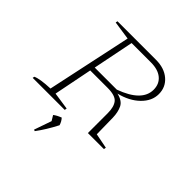

<svg xmlns="http://www.w3.org/2000/svg" viewBox="-186 -660 991 991"><g transform="rotate(45 309.0 -164.5)"><path d="M12 0 14 -10Q41 -23 116 -26L215 -490L113 -505L115 -516H396Q457 -516 494.5 -484Q532 -452 532 -401Q532 -351 490 -310Q448 -269 379 -252Q422 -242 435.5 -214.5Q449 -187 450 -147L452 -28L534 -12L532 0H415V-145Q415 -191 396.5 -214Q378 -237 322 -237H195L153 -26L248 -12L246 0ZM387 -488H246L201 -264H362Q497 -313 497 -398Q497 -440 468 -464Q439 -488 387 -488ZM206 184 239 89 222 61Q237 49 263 39Q277 54 283 75Q250 139 214 187Z"/></g></svg>

Font: Piazzolla SC Thin
Style: Italic
Weight: 100
Italic angle: -11.3°
Designer: Juan Pablo del Peral
Foundry: Huerta Tipografica
Version: Version 1.330